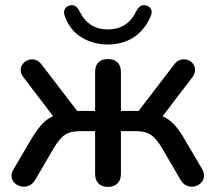

<svg xmlns="http://www.w3.org/2000/svg" viewBox="-20 -724 843 751"><path d="M402 7Q378 7 365 -6.5Q352 -20 352 -44V-211H295Q269 -211 252 -205.5Q235 -200 221 -186Q207 -172 191 -146L118 -21Q108 -4 93.5 2Q79 8 64.5 5.5Q50 3 39 -6.5Q28 -16 25.5 -30.5Q23 -45 33 -62L99 -174Q120 -210 138.5 -232Q157 -254 178.5 -265Q200 -276 227 -279L205 -247L73 -420Q61 -435 61 -449.5Q61 -464 69.5 -474.5Q78 -485 91 -489.5Q104 -494 118 -490Q132 -486 144 -470L282 -290H352V-442Q352 -467 365 -480Q378 -493 402 -493Q426 -493 439.5 -480Q453 -467 453 -442V-290H522L660 -470Q671 -486 685.5 -490Q700 -494 713 -490Q726 -486 734.5 -475.5Q743 -465 743 -450.5Q743 -436 731 -420L599 -247L577 -279Q604 -276 625 -265Q646 -254 665.5 -232Q685 -210 705 -174L771 -62Q780 -45 777.5 -30.5Q775 -16 764 -6.5Q753 3 739 5.5Q725 8 710.5 2Q696 -4 686 -21L613 -146Q598 -171 583.5 -185.5Q569 -200 552 -205.5Q535 -211 510 -211H453V-44Q453 -20 439.5 -6.5Q426 7 402 7ZM402 -550Q345 -550 299.5 -577.5Q254 -605 234 -659Q228 -676 232.5 -686.5Q237 -697 250 -702Q263 -706 273 -701Q283 -696 291 -680Q308 -645 335.5 -627Q363 -609 402 -609Q441 -609 468.5 -627Q496 -645 513 -680Q521 -696 531 -701Q541 -706 554 -702Q567 -697 571.5 -686.5Q576 -676 569 -659Q545 -605 502 -577.5Q459 -550 402 -550Z"/></svg>

Font: Nunito SemiBold
Style: Regular
Weight: 600
Designer: Vernon Adams
Foundry: Vernon Adams
Version: Version 3.602